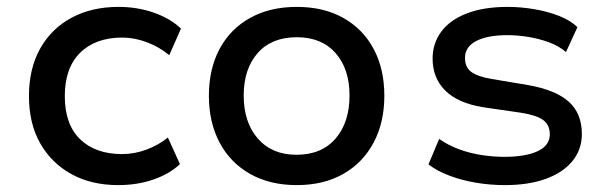

<svg xmlns="http://www.w3.org/2000/svg" viewBox="-20 -528 1767 557"><path d="M323 9Q245 9 187 -23Q129 -55 96.5 -112.5Q64 -170 64 -249Q64 -329 96.5 -387Q129 -445 187.5 -476.5Q246 -508 324 -508Q379 -508 427 -491Q475 -474 505 -445L471 -368Q442 -392 406 -405.5Q370 -419 335 -419Q257 -419 212.5 -375Q168 -331 168 -249Q168 -167 212.5 -124Q257 -81 334 -81Q370 -81 405 -94Q440 -107 467 -129L502 -52Q473 -24 426 -7.5Q379 9 323 9Z M841 9Q763 9 705.5 -23.5Q648 -56 617 -114.5Q586 -173 586 -250Q586 -328 617 -386Q648 -444 705.5 -476Q763 -508 841 -508Q919 -508 976 -476Q1033 -444 1064 -386Q1095 -328 1095 -250Q1095 -173 1064 -114.5Q1033 -56 976 -23.5Q919 9 841 9ZM840 -79Q913 -79 953.5 -126Q994 -173 994 -251Q994 -328 953.5 -374Q913 -420 841 -420Q768 -420 727.5 -374Q687 -328 687 -251Q687 -173 728 -126Q769 -79 840 -79Z M1445 9Q1402 9 1360.5 2Q1319 -5 1283.5 -18.5Q1248 -32 1223 -51L1254 -125Q1281 -106 1313 -94.5Q1345 -83 1378.5 -78Q1412 -73 1442 -73Q1505 -73 1540 -89.5Q1575 -106 1575 -138Q1575 -166 1555.5 -180Q1536 -194 1491 -201L1381 -217Q1308 -229 1271.5 -265.5Q1235 -302 1235 -358Q1235 -402 1260 -436Q1285 -470 1334 -489Q1383 -508 1453 -508Q1490 -508 1529 -501.5Q1568 -495 1601.5 -482Q1635 -469 1655 -449L1622 -377Q1601 -395 1572 -405.5Q1543 -416 1512 -421Q1481 -426 1452 -426Q1394 -426 1361.5 -409Q1329 -392 1329 -360Q1329 -333 1347 -319.5Q1365 -306 1406 -299L1513 -281Q1592 -267 1630 -233Q1668 -199 1668 -139Q1668 -94 1640.5 -60.5Q1613 -27 1563 -9Q1513 9 1445 9Z"/></svg>

Font: Nunito Sans 12pt ExtraLight 6pt Medium
Style: Regular
Weight: 500
Version: Version 3.101;gftools[0.9.27]